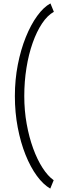

<svg xmlns="http://www.w3.org/2000/svg" viewBox="-20 -838 362 1123"><path d="M274 265Q233 241.5 195.8 190.8Q158.5 140 129.5 67.8Q100.5 -4.5 83.8 -92Q67 -179.5 67 -276Q67 -371.5 84.2 -459.8Q101.5 -548 131 -621Q160.5 -694 197.8 -745.2Q235 -796.5 275 -818L295 -769Q257.5 -748 226 -700.8Q194.5 -653.5 171 -587Q147.5 -520.5 134.8 -441Q122 -361.5 122 -276Q122 -191.5 136 -113.5Q150 -35.5 174 30.2Q198 96 229 144Q260 192 294 216Z"/></svg>

Font: Junction Light
Style: Regular
Weight: 300
Designer: Caroline Hadilaksono
Foundry: Caroline Hadilaksono, Tyler Finck, The League of Moveable Type
Version: Version 2.000; ttfautohint (v1.8.3)